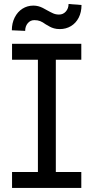

<svg xmlns="http://www.w3.org/2000/svg" viewBox="-20 -922 457 942"><path d="M39.1 -707H378.9V-628.9H39.1ZM39.1 -78.1H378.9V0H39.1ZM253.9 0H166V-707H253.9ZM143.6 -894.5Q156.2 -894.5 167.5 -891.6Q178.7 -888.7 189.5 -883.3Q200.2 -877.9 210 -872.1Q227.5 -862.3 240.7 -856.4Q253.9 -850.6 269.5 -850.6Q290 -850.6 303.2 -865.7Q316.4 -880.9 316.4 -902.3L379.9 -897.5Q379.9 -862.3 366.2 -835.4Q352.5 -808.6 328.1 -793.9Q303.7 -779.3 273.4 -779.3Q257.8 -779.3 245.6 -782.7Q233.4 -786.1 224.6 -791Q215.8 -795.9 204.1 -802.7Q189.5 -813.5 177.2 -818.4Q165 -823.2 148.4 -823.2Q128.9 -823.2 116.2 -808.1Q103.5 -793 103.5 -770.5L38.1 -773.4Q38.1 -808.6 52.2 -836.4Q66.4 -864.3 90.3 -879.4Q114.3 -894.5 143.6 -894.5Z"/></svg>

Font: Pretendard GOV Variable
Style: Regular
Weight: 400
Designer: Base glyphs from Inter by Rasmus Andersson; Hangul glyphs from Noto Sans CJK(Source Han Sans) by Jang Soo-young and Kang
Foundry: Kil Hyung-jin
Version: Version 1.307;Glyphs 3.2 (3192)